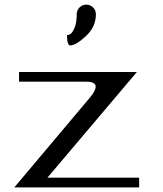

<svg xmlns="http://www.w3.org/2000/svg" viewBox="-20 -812 706 832"><path d="M395.5 -750Q395.5 -695.3 352.1 -655.3Q308.6 -615.2 284.2 -615.2Q270.5 -615.2 270.5 -660.2Q279.3 -660.2 287.6 -666.5Q295.9 -672.9 304.2 -694.8Q312.5 -716.8 312.5 -750Q312.5 -767.6 324.7 -779.8Q336.9 -792 353.5 -792Q371.1 -792 383.3 -779.8Q395.5 -767.6 395.5 -750ZM583 -42V0H42L370.1 -389.6Q394.5 -418.9 394.5 -436.5Q394.5 -458 353.5 -458H62.5V-500H573.2L185.5 -42Z"/></svg>

Font: okolaks
Style: Regular
Weight: 500
Version: Version 000.6.0